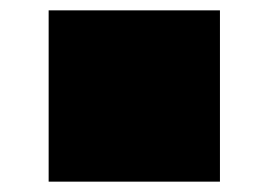

<svg xmlns="http://www.w3.org/2000/svg" viewBox="-20 -534 519 371"><path d="M74 -183V-514H405V-183Z"/></svg>

Font: Geotalism
Style: Regular
Weight: 400
Designer: GGBotNet
Foundry: GGBotNet
Version: 1.00